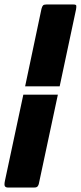

<svg xmlns="http://www.w3.org/2000/svg" viewBox="-29 -726 360 856"><path d="M229 -304 144 94Q143 99 139 104.5Q135 110 124 110H6Q-3 110 -7 104.5Q-11 99 -7 80L75 -304ZM83 -341 156 -687Q159 -698 163 -702Q167 -706 178 -706H298Q310 -706 311 -701Q312 -696 310 -684L237 -341Z"/></svg>

Font: Glory Thin ExtraBold
Style: Italic
Weight: 800
Italic angle: -12°
Version: Version 1.011